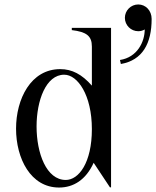

<svg xmlns="http://www.w3.org/2000/svg" viewBox="-20 -825 700 861"><path d="M245 16C309 16 365 -18 400 -95L473 15H478V-700H302V-690C368 -682 392 -664 392 -616V-441C347 -492 303 -515 250 -515C118 -515 52 -381 52 -248C52 -115 117 16 245 16ZM275 -18C188 -18 144 -138 144 -258C144 -374 186 -490 268 -490C328 -490 392 -399 392 -246C392 -95 333 -18 275 -18ZM518 -556 522 -538C619 -555 660 -630 660 -740C660 -778 633 -805 600 -805C567 -805 540 -778 540 -745C540 -712 567 -685 600 -685C611 -685 621 -688 629 -693C629 -638 596 -568 518 -556Z"/></svg>

Font: Sprat Condesed
Style: Regular
Weight: 400
Width: 3
Designer: Ethan Nakache
Foundry: Collletttivo
Version: Version 2.000;Glyphs 3.2 (3217)